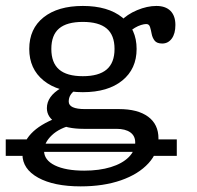

<svg xmlns="http://www.w3.org/2000/svg" viewBox="-27 -447 675 659"><path d="M88.7 74.2V46H475L465.3 74.2ZM-7.3 87.9V31.5H88.7V87.9ZM462.1 87.9 483.1 31.5H579.8V87.9ZM250 192.7Q158.1 192.7 104 162.9Q50 133.1 50 82.3Q50 43.5 79.8 11.7Q109.7 -20.2 168.5 -42.7L224.2 -18.5Q177.4 -8.1 150.8 17.3Q124.2 42.7 124.2 70.2Q124.2 102.4 161.3 120.6Q198.4 138.7 262.1 138.7Q313.7 138.7 353.2 126.6Q392.7 114.5 414.9 92.3Q437.1 70.2 437.1 41.9Q437.1 19.4 420.2 7.3Q403.2 -4.8 372.6 -4.8H259.7Q202.4 -4.8 168.1 -24.2Q133.9 -43.5 133.9 -75.8Q133.9 -96 146 -113.3Q158.1 -130.6 183.1 -145.2L231.5 -137.9Q220.2 -129.8 214.5 -120.2Q208.9 -110.5 208.9 -98.4Q208.9 -85.5 223 -79Q237.1 -72.6 264.5 -72.6H381.5Q446 -72.6 481.5 -46.4Q516.9 -20.2 516.9 28.2Q516.9 75.8 482.7 113.3Q448.4 150.8 388.3 171.8Q328.2 192.7 250 192.7ZM257.3 -130.6Q171.8 -130.6 122.6 -170.6Q73.4 -210.5 73.4 -279Q73.4 -348.4 122.6 -387.5Q171.8 -426.6 257.3 -426.6Q343.5 -426.6 392.7 -387.1Q441.9 -347.6 441.9 -279Q441.9 -210.5 392.7 -170.6Q343.5 -130.6 257.3 -130.6ZM257.3 -185.5Q312.1 -185.5 339.1 -208.5Q366.1 -231.5 366.1 -279Q366.1 -326.6 339.1 -349.2Q312.1 -371.8 257.3 -371.8Q202.4 -371.8 175.8 -349.2Q149.2 -326.6 149.2 -279Q149.2 -231.5 175.8 -208.5Q202.4 -185.5 257.3 -185.5ZM529.8 -297.6Q511.3 -297.6 503.6 -307.7Q496 -317.7 493.5 -331Q491.1 -344.4 487.9 -354.4Q484.7 -364.5 475 -364.5Q467.7 -364.5 457.3 -361.3Q446.8 -358.1 435.9 -351.6Q425 -345.2 414.5 -335.5L387.1 -374.2Q408.9 -397.6 443.5 -412.1Q478.2 -426.6 509.7 -426.6Q541.1 -426.6 558.1 -409.7Q575 -392.7 575 -361.3Q575 -331.5 562.5 -314.5Q550 -297.6 529.8 -297.6Z"/></svg>

Font: Playfair 5pt SemiExpanded Light
Style: Regular
Weight: 300
Width: 6
Designer: Claus Eggers Sørensen
Foundry: Claus Eggers Sørensen
Version: Version 2.203